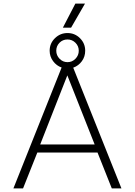

<svg xmlns="http://www.w3.org/2000/svg" viewBox="-20 -1055 755 1075"><path d="M378 -900H332L402 -1035H456ZM660 0H606L526 -201H189L109 0H55L325 -677Q296 -687 277 -713Q258 -739 258 -771Q258 -812 287.5 -841Q317 -870 358 -870Q399 -870 428 -841Q457 -812 457 -771Q457 -738 438.5 -712.5Q420 -687 390 -676ZM358 -707Q384 -707 402.5 -726Q421 -745 421 -771Q421 -797 402.5 -815.5Q384 -834 358 -834Q331 -834 313 -815.5Q295 -797 295 -771Q295 -745 313.5 -726Q332 -707 358 -707ZM510 -246 357 -633 205 -246Z"/></svg>

Font: Prompt ExtraLight
Style: Regular
Weight: 275
Designer: Katatrad Team
Foundry: CadsonDemak
Version: Version 1.000